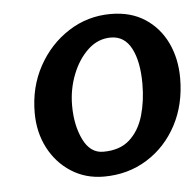

<svg xmlns="http://www.w3.org/2000/svg" viewBox="-39 -816 510 499"><g transform="rotate(-5 216.0 -566.0)"><path d="M213 -356.5Q165.5 -356.5 128 -380.5Q90.5 -404.5 69.2 -445.5Q48 -486.5 48 -537Q48 -604 77.5 -658Q107 -712 156.8 -744Q206.5 -776 267 -776Q319 -776 356 -752Q393 -728 412.8 -686.8Q432.5 -645.5 432.5 -594.5Q432.5 -526 404 -472.2Q375.5 -418.5 325.8 -387.5Q276 -356.5 213 -356.5ZM217 -421Q260.5 -421 286 -444.2Q311.5 -467.5 322.5 -505.5Q333.5 -543.5 333.5 -588Q333.5 -646.5 315.5 -680.8Q297.5 -715 262 -715Q228.5 -715 202.5 -690.8Q176.5 -666.5 161.5 -628.2Q146.5 -590 146.5 -547.5Q146.5 -496 164.8 -458.5Q183 -421 217 -421Z"/></g></svg>

Font: Merriweather Sans Italic
Style: Regular
Weight: 400
Italic angle: -7.5°
Designer: Eben Sorkin
Foundry: Eben Sorkin
Version: Version 1.008; ttfautohint (v1.7.19-72a1) -l 8 -r 50 -G 200 